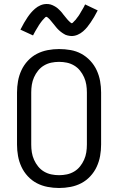

<svg xmlns="http://www.w3.org/2000/svg" viewBox="-20 -927 590 959"><path d="M275 12Q246 12 217.5 6.5Q189 1 164 -12Q139 -25 119 -46.5Q99 -68 87 -94Q75 -120 70 -148Q65 -176 65 -205V-465Q65 -494 70 -522Q75 -550 87 -576Q99 -602 119 -623.5Q139 -645 164 -658Q189 -671 217.5 -676.5Q246 -682 275 -682Q304 -682 332.5 -677Q361 -672 386 -658.5Q411 -645 431 -623.5Q451 -602 463 -576Q475 -550 480 -522Q485 -494 485 -465V-205Q485 -176 480 -148Q475 -120 463 -94Q451 -68 431 -46.5Q411 -25 386 -12Q361 1 332.5 6.5Q304 12 275 12ZM275 -52Q295 -52 314 -56Q333 -60 350 -70Q367 -80 379.5 -95.5Q392 -111 400 -129Q408 -147 411 -166Q414 -185 414 -205V-465Q414 -485 411 -504Q408 -523 400 -541Q392 -559 379.5 -574.5Q367 -590 350 -600Q333 -610 314 -614Q295 -618 275 -618Q255 -618 236 -614Q217 -610 200 -600Q183 -590 170.5 -574.5Q158 -559 150 -541Q142 -523 139 -504Q136 -485 136 -465V-205Q136 -185 139 -166Q142 -147 150 -129Q158 -111 170.5 -95.5Q183 -80 200 -70Q217 -60 236 -56Q255 -52 275 -52ZM337 -747Q332 -747 327 -748Q322 -749 317 -750Q312 -751 307.5 -753Q303 -755 298.5 -758Q294 -761 290 -763.5Q286 -766 282 -769.5Q278 -773 274 -776.5Q270 -780 266.5 -784Q263 -788 260 -791.5Q257 -795 254 -799Q251 -803 247.5 -807Q244 -811 240.5 -815.5Q237 -820 233.5 -824Q230 -828 227 -831.5Q224 -835 219 -839Q214 -843 213 -843Q208 -843 205.5 -840Q203 -837 198.5 -832.5Q194 -828 192 -825.5Q190 -823 188 -820.5Q186 -818 183.5 -814.5Q181 -811 178.5 -807.5Q176 -804 173.5 -800Q171 -796 168.5 -791.5Q166 -787 163 -782.5Q160 -778 157 -772.5Q154 -767 151 -761.5Q148 -756 145 -750L82 -779Q91 -797 100 -812.5Q109 -828 117.5 -840.5Q126 -853 134.5 -863Q143 -873 155 -883.5Q167 -894 182 -900.5Q197 -907 213 -907Q218 -907 223 -906.5Q228 -906 233 -904.5Q238 -903 242.5 -901Q247 -899 251.5 -896.5Q256 -894 260 -891.5Q264 -889 268 -885.5Q272 -882 276 -878Q280 -874 283.5 -870.5Q287 -867 290 -863Q293 -859 296 -855Q299 -851 302.5 -847Q306 -843 309.5 -838.5Q313 -834 316.5 -830Q320 -826 323 -823Q326 -820 331 -815.5Q336 -811 337 -811Q342 -811 344.5 -814.5Q347 -818 351.5 -822Q356 -826 358 -828.5Q360 -831 362 -834Q364 -837 366.5 -840Q369 -843 371.5 -846.5Q374 -850 376.5 -854Q379 -858 381.5 -862.5Q384 -867 387 -872Q390 -877 393 -882Q396 -887 399 -892.5Q402 -898 405 -905L468 -875Q459 -857 450 -842Q441 -827 432.5 -814.5Q424 -802 415.5 -791.5Q407 -781 395 -770.5Q383 -760 368 -753.5Q353 -747 337 -747Z"/></svg>

Font: Lode
Style: Regular
Weight: 400
Monospace: yes
Designer: Belleve Invis
Foundry: Belleve Invis
Version: Version 29.2.0; ttfautohint (v1.8.3)